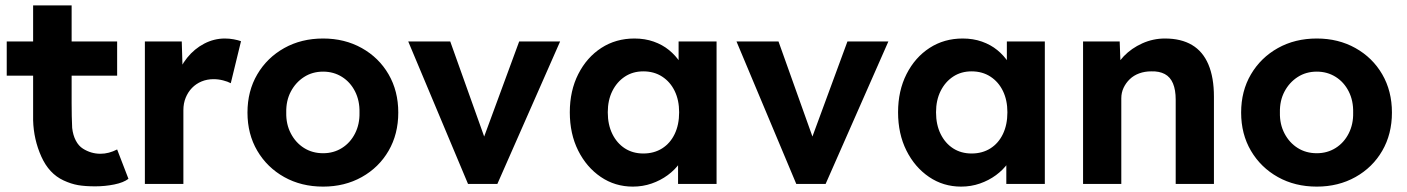

<svg xmlns="http://www.w3.org/2000/svg" viewBox="-20 -683 5226 713"><path d="M216 -13Q162 -38 133.5 -101.5Q105 -165 103 -236V-402H5V-529H103V-663H246V-529H415V-402H246V-300Q246 -249 248 -208Q251 -181 261.5 -161Q272 -141 288 -131Q318 -112 353 -112Q384 -112 415 -128L457 -19Q439 -5 404.5 2Q370 9 334 9Q296 9 270 4.5Q244 0 216 -13Z M518 0V-529H655L660 -359L636 -394Q648 -435 675 -468.5Q702 -502 738.5 -521Q775 -540 815 -540Q832 -540 848 -537Q864 -534 875 -530L837 -374Q826 -380 808.5 -384.5Q791 -389 773 -389Q749 -389 728.5 -380.5Q708 -372 693 -356.5Q678 -341 669.5 -320Q661 -299 661 -274V0Z M899 -265Q899 -345 935.5 -407Q972 -469 1035.5 -504.5Q1099 -540 1180 -540Q1260 -540 1323.5 -504.5Q1387 -469 1423 -407Q1459 -345 1459 -265Q1459 -185 1423 -123Q1387 -61 1323.5 -25.5Q1260 10 1180 10Q1099 10 1035.5 -25.5Q972 -61 935.5 -123Q899 -185 899 -265ZM1315 -265Q1316 -309 1298.5 -343.5Q1281 -378 1250 -397.5Q1219 -417 1180 -417Q1140 -417 1109 -397Q1078 -377 1060 -343Q1042 -309 1043 -265Q1042 -222 1060 -187.5Q1078 -153 1109 -133.5Q1140 -114 1180 -114Q1219 -114 1250 -133.5Q1281 -153 1298.5 -187.5Q1316 -222 1315 -265Z M1718 0 1496 -529H1652L1778 -176L1908 -529H2060L1827 0Z M2096 -266Q2096 -346 2127.5 -408Q2159 -470 2213 -505Q2267 -540 2336 -540Q2375 -540 2407.5 -528.5Q2440 -517 2464.5 -497Q2489 -477 2506 -451Q2523 -425 2530 -395L2500 -400V-529H2641V0H2498V-127L2530 -130Q2522 -102 2504 -77Q2486 -52 2459.5 -32.5Q2433 -13 2400 -1.5Q2367 10 2330 10Q2264 10 2211 -26Q2158 -62 2127 -124Q2096 -186 2096 -266ZM2502 -266Q2502 -311 2485.5 -345Q2469 -379 2439 -398.5Q2409 -418 2369 -418Q2330 -418 2300.5 -398.5Q2271 -379 2254 -345Q2237 -311 2237 -266Q2237 -220 2254 -185.5Q2271 -151 2300.5 -132Q2330 -113 2369 -113Q2409 -113 2439 -132Q2469 -151 2485.5 -185.5Q2502 -220 2502 -266Z M2937 0 2715 -529H2871L2997 -176L3127 -529H3279L3046 0Z M3315 -266Q3315 -346 3346.5 -408Q3378 -470 3432 -505Q3486 -540 3555 -540Q3594 -540 3626.5 -528.5Q3659 -517 3683.5 -497Q3708 -477 3725 -451Q3742 -425 3749 -395L3719 -400V-529H3860V0H3717V-127L3749 -130Q3741 -102 3723 -77Q3705 -52 3678.5 -32.5Q3652 -13 3619 -1.5Q3586 10 3549 10Q3483 10 3430 -26Q3377 -62 3346 -124Q3315 -186 3315 -266ZM3721 -266Q3721 -311 3704.5 -345Q3688 -379 3658 -398.5Q3628 -418 3588 -418Q3549 -418 3519.5 -398.5Q3490 -379 3473 -345Q3456 -311 3456 -266Q3456 -220 3473 -185.5Q3490 -151 3519.5 -132Q3549 -113 3588 -113Q3628 -113 3658 -132Q3688 -151 3704.5 -185.5Q3721 -220 3721 -266Z M4002 -529H4138L4142 -421L4114 -409Q4125 -445 4153.5 -474.5Q4182 -504 4222 -522Q4262 -540 4306 -540Q4366 -540 4406.5 -516Q4447 -492 4467.5 -443.5Q4488 -395 4488 -324V0H4346V-313Q4346 -349 4336 -373Q4326 -397 4305.5 -408Q4285 -419 4255 -418Q4231 -418 4210.5 -410.5Q4190 -403 4175.5 -389Q4161 -375 4152.5 -357Q4144 -339 4144 -318V0H4074Q4051 0 4033 0Q4015 0 4002 0Z M4589 -265Q4589 -345 4625.5 -407Q4662 -469 4725.5 -504.5Q4789 -540 4870 -540Q4950 -540 5013.5 -504.5Q5077 -469 5113 -407Q5149 -345 5149 -265Q5149 -185 5113 -123Q5077 -61 5013.5 -25.5Q4950 10 4870 10Q4789 10 4725.5 -25.5Q4662 -61 4625.5 -123Q4589 -185 4589 -265ZM5005 -265Q5006 -309 4988.5 -343.5Q4971 -378 4940 -397.5Q4909 -417 4870 -417Q4830 -417 4799 -397Q4768 -377 4750 -343Q4732 -309 4733 -265Q4732 -222 4750 -187.5Q4768 -153 4799 -133.5Q4830 -114 4870 -114Q4909 -114 4940 -133.5Q4971 -153 4988.5 -187.5Q5006 -222 5005 -265Z"/></svg>

Font: Mach SemiBold
Style: Regular
Weight: 600
Version: Version 1.002